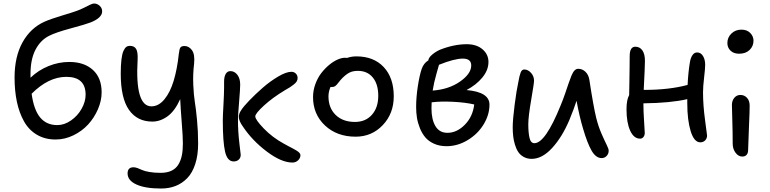

<svg xmlns="http://www.w3.org/2000/svg" viewBox="-20 -852 4389 1094"><path d="M296.9 -57.1Q235.8 -57.1 189.9 -84.5Q144 -111.8 116.7 -160.6Q89.4 -209.5 76.2 -272Q63 -334.5 63 -410.2Q63 -529.3 108.4 -610.8Q153.8 -692.4 232.9 -728Q267.6 -743.7 334.5 -763.7Q401.4 -783.7 419.9 -791Q439 -797.9 460.2 -808.6Q481.4 -819.3 494.9 -825.7Q508.3 -832 516.1 -832Q533.2 -832 547.6 -819.3Q562 -806.6 562 -787.1Q562 -750.5 496.1 -724.1Q468.8 -713.4 383.5 -690.4Q298.3 -667.5 259.8 -647.9Q210.9 -623.5 182.4 -569.1Q153.8 -514.6 153.8 -430.2V-409.2Q198.7 -452.1 256.6 -475.6Q314.5 -499 375 -499Q459.5 -499 509.3 -453.6Q559.1 -408.2 559.1 -326.2Q559.1 -277.8 537.8 -229Q516.6 -180.2 481.7 -142.3Q446.8 -104.5 397.9 -80.8Q349.1 -57.1 296.9 -57.1ZM357.9 -414.1Q256.3 -414.1 160.2 -317.9Q172.9 -225.6 209 -182.4Q245.1 -139.2 306.2 -139.2Q346.7 -139.2 384.8 -165.8Q422.9 -192.4 445.3 -232.7Q467.8 -272.9 467.8 -312Q467.8 -414.1 357.9 -414.1Z M897.9 222.2Q807.6 222.2 757.3 199.2Q707 176.3 707 136.2Q707 101.1 740.7 101.1Q751.5 101.1 764.4 106Q777.3 110.8 790.3 116.9Q803.2 123 830.8 127.9Q858.4 132.8 895 132.8Q931.2 132.8 956.3 121.1Q981.4 109.4 995.6 86.7Q1009.8 64 1015.9 34.7Q1022 5.4 1022 -34.2Q1022 -73.7 1015.6 -152.6Q1009.3 -231.4 1006.8 -287.1Q976.1 -219.2 934.6 -189.2Q893.1 -159.2 848.1 -159.2Q761.7 -159.2 714.8 -226.1Q668 -293 668 -432.1Q668 -480 671.9 -512.5Q675.8 -544.9 683.3 -561.5Q690.9 -578.1 699.5 -584.5Q708 -590.8 719.7 -590.8Q745.1 -590.8 755.6 -573.2Q766.1 -555.7 764.2 -513.2Q748.5 -246.1 842.8 -246.1Q883.8 -246.1 916.7 -285.9Q949.7 -325.7 969.7 -392.1Q989.7 -458.5 999 -545.9Q1002 -573.2 1008.1 -581.5Q1014.2 -589.8 1031.7 -589.8Q1056.2 -589.8 1073.7 -566.2Q1091.3 -542.5 1085.9 -488.8Q1078.6 -428.7 1081.3 -368.4Q1084 -308.1 1090.1 -271.5Q1096.2 -234.9 1102.5 -169.7Q1108.9 -104.5 1108.9 -34.2Q1108.9 32.2 1092.5 82.5Q1076.2 132.8 1047.1 162.8Q1018.1 192.9 980.7 207.5Q943.4 222.2 897.9 222.2Z M1311.5 67.9Q1274.9 67.9 1262.2 11.2Q1249.5 -45.4 1249.5 -166Q1249.5 -189.9 1253.2 -254.6Q1256.8 -319.3 1256.8 -353V-386.2Q1256.8 -415.5 1266.4 -431.2Q1275.9 -446.8 1292.5 -446.8Q1316.4 -446.8 1332.5 -425.8Q1348.6 -404.8 1348.6 -370.1Q1348.6 -345.7 1342.3 -270.5Q1335.9 -195.3 1335.9 -166Q1335.9 -104.5 1343.8 -37.1L1351.6 29.8Q1351.6 47.4 1340.3 57.6Q1329.1 67.9 1311.5 67.9ZM1646.5 74.2Q1583.5 74.2 1500.5 11.7Q1417.5 -50.8 1364.7 -129.9Q1340.8 -162.6 1340.8 -186Q1340.8 -204.1 1353.5 -223.1Q1366.2 -243.7 1400.4 -279.3Q1434.6 -314.9 1476.8 -351.8Q1519 -388.7 1564.9 -415.8Q1610.8 -442.9 1640.6 -442.9Q1655.8 -442.9 1665.8 -432.6Q1675.8 -422.4 1675.8 -407.2Q1675.8 -397.5 1670.7 -388.4Q1665.5 -379.4 1653.1 -369.9Q1640.6 -360.4 1631.6 -354.5Q1622.6 -348.6 1603.5 -337.9Q1532.7 -295.4 1483.6 -250.2Q1434.6 -205.1 1434.6 -189Q1434.6 -169.9 1483.2 -119.6Q1531.7 -69.3 1597.7 -33.2Q1607.9 -27.3 1623.3 -19.3Q1638.7 -11.2 1649.4 -5.6Q1660.2 0 1670.7 6.6Q1681.2 13.2 1686.5 19.5Q1691.9 25.9 1691.9 32.2Q1691.9 48.8 1678.5 61.5Q1665 74.2 1646.5 74.2Z M2006.3 -73.2Q1899.9 -73.2 1831.8 -137Q1763.7 -200.7 1763.7 -298.8Q1763.7 -336.9 1776.9 -372.8Q1790 -408.7 1810.5 -435.3Q1831.1 -461.9 1855.5 -482.2Q1879.9 -502.4 1903.6 -512.7Q1927.2 -522.9 1945.3 -522.9Q1954.6 -522.9 1957.5 -522Q1982.9 -530.8 2010.3 -530.8Q2109.4 -530.8 2166.5 -469.7Q2223.6 -408.7 2223.6 -303.2Q2223.6 -205.1 2161.1 -139.2Q2098.6 -73.2 2006.3 -73.2ZM1851.6 -303.2Q1851.6 -236.8 1892.6 -197Q1933.6 -157.2 2002.4 -157.2Q2063 -157.2 2099.1 -198Q2135.3 -238.8 2135.3 -306.2Q2135.3 -372.6 2104.2 -410.4Q2073.2 -448.2 2019.5 -448.2Q1990.2 -448.2 1970.9 -438.2Q1951.7 -428.2 1930.7 -407.2Q1920.4 -397 1908.7 -381.6Q1897 -366.2 1889.6 -361.1Q1882.3 -356 1869.6 -356Q1865.2 -356 1863.3 -356.9Q1851.6 -329.1 1851.6 -303.2Z M2524.4 -19Q2484.4 -19 2453.4 -33Q2422.4 -46.9 2403.6 -69.1Q2384.8 -91.3 2372.6 -121.6Q2360.4 -151.9 2355.7 -181.2Q2351.1 -210.4 2351.1 -242.2Q2351.1 -297.4 2360.6 -359.6Q2370.1 -421.9 2382.3 -458Q2393.6 -491.7 2420.4 -507.8Q2422.4 -523.9 2442.4 -540.8Q2462.4 -557.6 2487.3 -568.8Q2566.9 -600.1 2639.2 -600.1Q2695.8 -600.1 2729.5 -571Q2763.2 -542 2763.2 -499Q2763.2 -452.6 2728.5 -410.4Q2693.8 -368.2 2638.2 -338.9Q2769 -327.6 2769 -255.9Q2769 -197.8 2735.4 -142.8Q2701.7 -87.9 2644.5 -53.5Q2587.4 -19 2524.4 -19ZM2617.2 -518.1Q2568.8 -518.1 2481.4 -482.9Q2481 -481.4 2466.6 -430.7Q2452.1 -379.9 2445.3 -335.9Q2538.1 -342.8 2601.6 -387.5Q2665 -432.1 2665 -479Q2665 -518.1 2617.2 -518.1ZM2438.5 -234.9Q2438.5 -170.9 2461.2 -133.1Q2483.9 -95.2 2529.3 -95.2Q2583 -95.2 2628.4 -141.1Q2673.8 -187 2682.1 -256.8Q2630.9 -268.6 2561 -272Q2491.2 -275.4 2439.5 -269Q2438.5 -257.8 2438.5 -234.9Z M3009.3 53.2Q2983.9 53.2 2964.1 42.2Q2944.3 31.2 2932.9 13.9Q2921.4 -3.4 2914.1 -27.8Q2906.7 -52.2 2904.1 -75.7Q2901.4 -99.1 2901.4 -126Q2901.4 -170.9 2912.4 -255.1Q2923.3 -339.4 2933.1 -382.8Q2939.9 -422.4 2946.8 -439.2Q2953.6 -456.1 2967.3 -456.1Q2988.3 -456.1 3005.6 -437Q3022.9 -418 3022.9 -392.1Q3022.9 -377.4 3006.6 -282.5Q2990.2 -187.5 2990.2 -144Q2990.2 -95.2 2997.3 -65.7Q3004.4 -36.1 3024.9 -36.1Q3087.4 -36.1 3174.3 -251Q3187 -281.2 3199.5 -317.4Q3211.9 -353.5 3219.5 -376.2Q3227.1 -398.9 3235.6 -419.7Q3244.1 -440.4 3253.4 -450.2Q3262.7 -460 3274.9 -460Q3297.9 -460 3315.4 -443.4Q3333 -426.8 3337.9 -398.9Q3361.3 -245.1 3377 -181.2Q3389.2 -131.8 3407.5 -90.1Q3425.8 -48.3 3437 -26.1Q3448.2 -3.9 3448.2 6.8Q3448.2 24.4 3436.5 36.6Q3424.8 48.8 3408.2 48.8Q3375.5 48.8 3351.1 6.8Q3326.7 -35.2 3302.2 -119.1Q3281.2 -189 3265.1 -277.8Q3251 -233.4 3224.1 -168Q3183.1 -71.3 3126.2 -9Q3069.3 53.2 3009.3 53.2Z M3627 -62Q3591.3 -62 3570.6 -107.7Q3549.8 -153.3 3549.8 -229Q3549.8 -283.7 3564.9 -310.1Q3565.4 -335.4 3566.2 -383.1Q3566.9 -430.7 3567.4 -467.5Q3567.9 -504.4 3567.9 -532.2Q3567.9 -585.9 3600.1 -585.9Q3625 -585.9 3639.9 -565.4Q3654.8 -544.9 3654.8 -504.9Q3654.8 -475.6 3647.9 -339.8H3650.9Q3793.9 -339.8 3897.9 -368.2Q3901.4 -440.9 3911.1 -498Q3915 -522 3925.5 -537.6Q3936 -553.2 3952.1 -553.2Q3973.1 -553.2 3985.6 -533Q3998 -512.7 3998 -482.9Q3998 -461.9 3991.9 -409.9Q3985.8 -357.9 3985.8 -327.1Q3985.8 -252 3997.3 -168.2Q4008.8 -84.5 4008.8 -80.1Q4008.8 -63 3997.8 -52Q3986.8 -41 3970.2 -41Q3935.1 -41 3915.5 -104.2Q3896 -167.5 3896 -264.2V-287.1Q3801.8 -265.1 3646 -263.2Q3646 -219.2 3649.9 -161.1Q3653.8 -103 3653.8 -95.2Q3653.8 -80.6 3646.2 -71.3Q3638.7 -62 3627 -62Z M4191.4 -545.9Q4160.6 -545.9 4142.6 -563.2Q4124.5 -580.6 4124.5 -606.9Q4124.5 -638.7 4147.5 -660.9Q4170.4 -683.1 4204.6 -683.1Q4236.3 -683.1 4254.9 -664.1Q4273.4 -645 4273.4 -620.1Q4273.4 -588.9 4251.2 -567.4Q4229 -545.9 4191.4 -545.9ZM4209.5 40Q4187 40 4170.9 18.1Q4154.8 -3.9 4154.8 -33.2Q4154.8 -102.5 4152.6 -166.5Q4150.4 -230.5 4150.4 -253.9Q4150.4 -278.3 4164.1 -294.7Q4177.7 -311 4198.7 -311Q4220.7 -311 4235.8 -295.2Q4251 -279.3 4251.5 -252Q4252 -227.1 4247.3 -123.3Q4242.7 -19.5 4242.7 2.9Q4242.7 20.5 4234.1 30.3Q4225.6 40 4209.5 40Z"/></svg>

Font: Shantell Sans Irregular Bouncy
Style: Regular
Weight: 400
Designer: Stephen Nixon, Anya Danilova, Shantell Martin
Foundry: Arrow Type
Version: Version 1.006;[9816181b4]